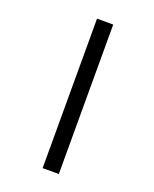

<svg xmlns="http://www.w3.org/2000/svg" viewBox="-152 -851 805 1002"><g transform="rotate(20 250.0 -350.0)"><path d="M210 -765H300V65H210Z"/></g></svg>

Font: BebasNeueW03-Regular
Style: Regular
Weight: 400
Designer: Ryoichi Tsunekawa
Foundry: Ryoichi Tsunekawa
Version: Version 1.30